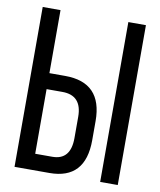

<svg xmlns="http://www.w3.org/2000/svg" viewBox="-80 -764 692 828"><g transform="rotate(10 266.0 -350.0)"><path d="M187 -424Q350 -424 350 -255V-171Q350 0 193 0H40V-700H118V-424ZM492 -700V0H415V-700ZM193 -71Q273 -71 273 -167V-260Q273 -354 187 -354H118V-71Z"/></g></svg>

Font: Adderley Regular
Style: Regular
Weight: 400
Designer: gorohovskiy
Version: Version 1.003 November 13, 2017